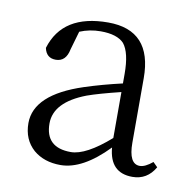

<svg xmlns="http://www.w3.org/2000/svg" viewBox="-51 -863 467 461"><g transform="rotate(10 182.0 -632.5)"><path d="M238 -652Q185 -639 157 -629Q81 -600 81 -548Q81 -489 143 -489Q180 -489 238 -540ZM354 -489Q335 -456 299 -456Q244 -456 239 -517Q178 -454 124 -454Q84 -454 58 -476Q31 -500 31 -540Q31 -610 147 -648Q190 -662 238 -673V-696Q238 -748 221 -769Q204 -787 164 -787Q137 -787 113 -777L100 -732Q94 -701 69 -701Q46 -701 41 -725Q67 -811 178 -811Q285 -811 285 -694V-537Q285 -485 312 -485Q325 -485 343 -500Z"/></g></svg>

Font: Source Han Serif SC ExtraLight
Style: Regular
Weight: 250
Designer: Ryoko NISHIZUKA  (kana & ideographs); Frank Grießhammer (Latin, Greek & Cyrillic); Wenlong ZHANG  (bopomofo); Sandoll Co
Foundry: Adobe Systems Incorporated
Version: Version 1.001 October 20, 2017